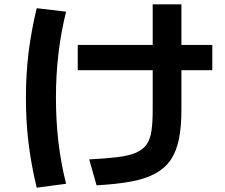

<svg xmlns="http://www.w3.org/2000/svg" viewBox="-20 -813 1040 889"><path d="M393 -75Q472 -79 524.5 -85.5Q577 -92 609.5 -106Q642 -120 659 -144.5Q676 -169 681.5 -208Q687 -247 687 -305V-793H820V-305Q820 -226 808.5 -169Q797 -112 770.5 -73Q744 -34 699 -9.5Q654 15 587 27.5Q520 40 427 45ZM340 -488V-605H963V-488ZM150 56Q125 -47 112.5 -147.5Q100 -248 100 -360Q100 -471 112.5 -571.5Q125 -672 150 -775L286 -759Q262 -662 250.5 -563.5Q239 -465 239 -360Q239 -254 250.5 -155.5Q262 -57 286 38Z"/></svg>

Font: M PLUS 1 Code
Style: Regular
Weight: 400
Designer: Coji Morishita
Foundry: UNDERFOREST DESIGN
Version: Version 1.005